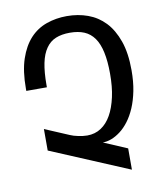

<svg xmlns="http://www.w3.org/2000/svg" viewBox="-86 -812 773 910"><g transform="rotate(-10 301.0 -356.5)"><path d="M97.7 -130.4V-233.9L213.9 -184.6Q221.7 -181.2 231.4 -178.2Q241.2 -175.3 252 -173.1Q262.7 -170.9 273.7 -169.4Q284.7 -168 294.9 -168Q333 -168 362.1 -187.3Q391.1 -206.5 410.6 -241.2Q420.4 -258.3 428.2 -280Q436 -301.8 441.4 -326.2Q452.1 -374 452.1 -438Q452.1 -558.1 414.6 -610.8Q395.5 -637.7 366.7 -649.9Q337.9 -662.1 297.4 -662.1Q258.3 -662.1 229.7 -650.4Q201.2 -638.7 182.6 -611.8Q163.6 -585 154.8 -542.2Q146 -499.5 146 -437V-426.3H46.9V-437Q46.9 -521.5 66.4 -579.3Q85.9 -637.2 119.6 -673.8Q153.3 -710 199.2 -726.1Q245.1 -742.2 296.9 -742.2Q351.1 -742.2 397.7 -725.3Q444.3 -708.5 479.5 -671.9Q514.2 -635.3 534.7 -577.4Q555.2 -519.5 555.2 -436.5Q555.2 -381.8 546.4 -337.4Q537.6 -293 522.5 -257.8Q507.3 -222.7 488 -197.3Q468.8 -171.9 446.8 -155.3Q424.8 -138.7 403.1 -130.6Q381.3 -122.6 361.8 -122.6L475.1 -74.2V28.3Z"/></g></svg>

Font: Hack
Style: Regular
Weight: 400
Monospace: yes
Designer: Christopher Simpkins
Foundry: Christopher Simpkins
Version: Version 2.019; ttfautohint (v1.4.1) -l 4 -r 80 -G 350 -x 0 -